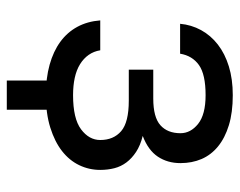

<svg xmlns="http://www.w3.org/2000/svg" viewBox="-90 -490 705 565"><g transform="rotate(90 262.5 -207.5)"><path d="M260 10Q210 10 170.5 -1Q131 -12 103 -32.5Q75 -53 59 -82.5Q43 -112 40 -150H128Q131 -131 141.5 -116Q152 -101 169 -90.5Q186 -80 209 -75Q232 -70 260 -70Q329 -70 360.5 -93.5Q392 -117 392 -150Q392 -189 366 -211.5Q340 -234 276 -234H185V-306H270Q325 -306 348.5 -327Q372 -348 372 -386Q372 -416 344.5 -438Q317 -460 260 -460Q199 -460 171.5 -440.5Q144 -421 138 -385H50Q53 -418 68.5 -446.5Q84 -475 111 -496Q138 -517 175.5 -528.5Q213 -540 260 -540Q311 -540 348.5 -528.5Q386 -517 411 -496.5Q436 -476 448 -448Q460 -420 460 -386Q460 -348 441 -319.5Q422 -291 380 -275Q408 -268 427 -255.5Q446 -243 458 -227Q470 -211 475 -191.5Q480 -172 480 -150Q480 -117 466 -88Q452 -59 424.5 -37.5Q397 -16 355.5 -3Q314 10 260 10ZM303 -15V125H217V-15Z"/></g></svg>

Font: Golos Text VF
Style: Regular
Weight: 400
Designer: A.Korolkova, Vitaly Kuzmin
Foundry: ParaType Ltd
Version: Version 2.003